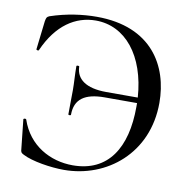

<svg xmlns="http://www.w3.org/2000/svg" viewBox="-75 -709 784 795"><g transform="rotate(10 317.5 -312.0)"><path d="M269 -636C211 -636 143 -627 75 -604C64 -599 63 -596 60 -580L46 -460C46 -457 56 -454 57 -459C106 -570 183 -620 268 -620C392 -620 482 -511 494 -336H361C276 -336 234 -368 233 -420C233 -424 221 -424 221 -420C221 -383 224 -353 224 -319C224 -289 223 -268 223 -218C223 -214 234 -214 234 -218C234 -284 276 -313 359 -313H495V-297C495 -125 426 -13 277 -13C183 -13 90 -62 55 -166C53 -171 43 -169 43 -165L56 -44C57 -30 58 -27 70 -21C110 0 190 12 244 12C424 12 586 -117 586 -330C586 -484 501 -636 269 -636Z"/></g></svg>

Font: Cormorant Infant Book
Style: Regular
Weight: 500
Designer: Christian Thalmann (Catharsis Fonts)
Version: Version 1.000;PS 002.000;hotconv 1.0.88;makeotf.lib2.5.64775